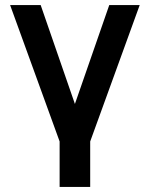

<svg xmlns="http://www.w3.org/2000/svg" viewBox="-20 -560 593 760"><path d="M216 180H337V0L533 -540H412.5L276.5 -148.5L141 -540H20L216 0Z"/></svg>

Font: Eudonet
Style: Bold
Weight: 700
Designer: Mikhail Sharanda
Foundry: Mikhail Sharanda
Version: Version 4.503;Glyphs 3.1.2 (3151)